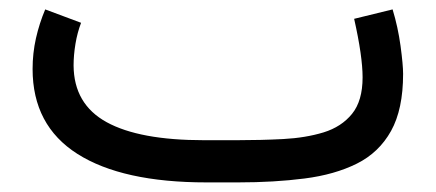

<svg xmlns="http://www.w3.org/2000/svg" viewBox="-20 -380 908 400"><path d="M476.1 0H410.2Q234.9 0 141.4 -59.3Q47.9 -118.7 47.9 -236.3Q47.9 -269 54.9 -300.3Q62 -331.5 74.2 -360.4L148.9 -332.5Q141.1 -312 137.2 -288.6Q133.3 -265.1 133.3 -243.7Q133.8 -163.1 202.1 -125.5Q270.5 -87.9 405.3 -87.9H472.7Q522.9 -87.9 569.8 -90.3Q616.7 -92.8 654.1 -104.2Q691.4 -115.7 713.4 -142.8Q735.4 -169.9 735.4 -218.8Q735.4 -262.7 717.8 -340.8L797.9 -360.4Q809.1 -323.7 814.5 -284.2Q819.8 -244.6 819.8 -226.1Q819.8 -152.3 794.7 -107.2Q769.5 -62 723.4 -39.1Q677.2 -16.1 614.3 -8.1Q551.3 0 476.1 0Z"/></svg>

Font: Vazir FD
Style: Regular-FD
Weight: 400
Designer: Saber Rastikerdar
Foundry: Saber Rastikerdar
Version: Version 30.0.0